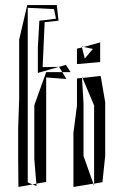

<svg xmlns="http://www.w3.org/2000/svg" viewBox="-20 -738 479 761"><path d="M205 -718H88L56 -581V-347L52 -230V-113L53 3L109 -7L90 -15V-707L194 -702L202 -664L155 -658L136 -656L130 -550V-449L214 -473L149 -472L157 -650L212 -656ZM116 -321V-108L124 -10L163 -17V-431L243 -425L227 -452H163ZM241 -481 260 -452H227L214 -473ZM125 -1 109 -7 124 -10ZM353 -320V-10L386 -16L397 -120V-333L379 -437L307 -429ZM285 -427V-319L271 -211V3L350 -10L311 -120V-330L305 -429ZM285 -545V-484L377 -492V-570L312 -552L348 -544L316 -506L305 -550ZM350 -10H353V-1ZM305 -552V-554L312 -552H305ZM305 -434V-435L307 -429H305Z"/></svg>

Font: Quebrada
Style: Regular
Weight: 400
Designer: deFharo
Foundry: deFharo
Version: Version 1.034 2012